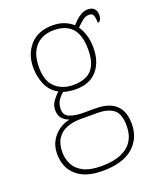

<svg xmlns="http://www.w3.org/2000/svg" viewBox="-147 -646 803 975"><g transform="rotate(-20 255.0 -158.5)"><path d="M237 240Q146 240 97.5 197Q49 154 49 80Q49 39 67 8.5Q85 -22 112.5 -40Q140 -58 168 -63Q146 -70 131 -86.5Q116 -103 116 -132Q116 -161 134 -184Q152 -207 164 -216Q121 -239 103 -282.5Q85 -326 85 -372Q85 -446 128 -494Q171 -542 250 -542Q286 -542 313 -531Q340 -520 358 -503Q367 -513 380 -525.5Q393 -538 409.5 -547.5Q426 -557 445 -557Q470 -557 481 -544Q492 -531 492 -513Q492 -496 487 -486Q482 -476 471 -476Q471 -505 465 -517Q459 -529 445 -529Q423 -529 407.5 -516.5Q392 -504 373 -485Q387 -466 397 -435Q407 -404 407 -364Q407 -289 367.5 -242.5Q328 -196 250 -196Q238 -196 216 -199Q194 -202 186 -206Q169 -193 156.5 -174Q144 -155 144 -126Q144 -93 174 -82Q204 -71 244 -71H313Q361 -71 393 -56Q425 -41 441.5 -11Q458 19 458 65Q458 144 402.5 192Q347 240 237 240ZM241 215Q304 215 346 197.5Q388 180 409 147Q430 114 430 66Q430 1 399.5 -22.5Q369 -46 311 -46H220Q180 -46 147.5 -33.5Q115 -21 96 7Q77 35 77 82Q77 117 92.5 147.5Q108 178 144 196.5Q180 215 241 215ZM247 -221Q288 -221 317.5 -234.5Q347 -248 363 -280Q379 -312 379 -365Q379 -419 363.5 -452.5Q348 -486 318.5 -501.5Q289 -517 247 -517Q208 -517 178 -501Q148 -485 130.5 -451.5Q113 -418 113 -364Q113 -290 151 -255.5Q189 -221 247 -221Z"/></g></svg>

Font: Noto Serif Thai Thin
Style: Regular
Weight: 250
Version: Version 2.001